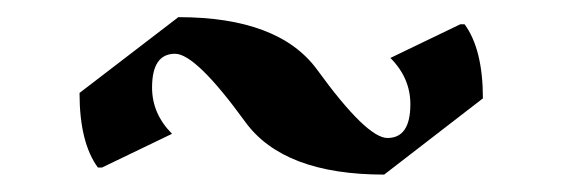

<svg xmlns="http://www.w3.org/2000/svg" viewBox="-20 -481 659 225"><path d="M99.6 -284.7H94.7Q73.2 -314 73.2 -372.1L189 -460.9Q306.6 -460.9 351.6 -399.4Q409.7 -319.3 434.1 -319.3Q460.9 -319.3 460.9 -358.9Q460.9 -389.6 437.5 -413.1L519.5 -452.6H524.4Q545.9 -423.3 545.9 -365.7L430.2 -276.4Q312.5 -276.4 267.6 -337.9Q209.5 -418 185.1 -418Q158.2 -418 158.2 -378.4Q158.2 -347.7 181.6 -324.2Z"/></svg>

Font: Nova Cut
Style: Book
Weight: 400
Version: Version 2.000